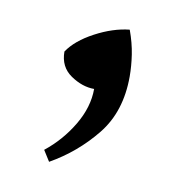

<svg xmlns="http://www.w3.org/2000/svg" viewBox="-43 -150 321 333"><g transform="rotate(10 117.5 17.0)"><path d="M63 142 51 123Q80 100 99 68Q118 36 118 4Q97 4 76.5 -10Q56 -24 56 -51Q70 -72 101 -88.5Q132 -105 161 -108Q169 -86 172 -66Q175 -46 175 -28Q175 34 142 75Q109 116 63 142Z"/></g></svg>

Font: Belleza
Style: Regular
Weight: 400
Designer: Eduardo Rodriguez Tunni
Foundry: Eduardo Rodriguez Tunni
Version: Version 1.003; ttfautohint (v1.8.4.7-5d5b)